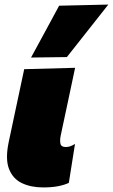

<svg xmlns="http://www.w3.org/2000/svg" viewBox="-20 -805 494 841"><path d="M169 16Q115.5 16 75.8 -3Q36 -22 19.2 -65.8Q2.5 -109.5 18.5 -184.5Q25 -214 29 -233.8Q33 -253.5 38 -276.5Q54 -350.5 64.5 -400.8Q75 -451 86 -502L309 -508Q292 -426.5 277 -357Q262 -287.5 252 -240L246 -211.5Q241.5 -190 244.8 -175.5Q248 -161 268 -161Q277 -161 286.2 -163.8Q295.5 -166.5 308.5 -174.5L281.5 -4Q261.5 5.5 233.5 10.8Q205.5 16 169 16ZM116 -553Q147 -610 177.8 -666.8Q208.5 -723.5 239 -780L454.5 -785Q407.5 -725 361.8 -667.5Q316 -610 273 -555Z"/></svg>

Font: Commissioner Black
Style: Italic
Weight: 900
Italic angle: -12°
Designer: Kostas Bartsokas
Foundry: Kostas Bartsokas
Version: Version 1.000; ttfautohint (v1.8.3)